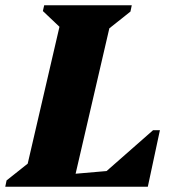

<svg xmlns="http://www.w3.org/2000/svg" viewBox="-48 -710 666 730"><path d="M-28 0 -23 -24 113 -132 46 -39 188 -651 231 -558 115 -668 120 -690H453L448 -666L312 -558L379 -651L228 0ZM201 0 211 -47 488 -71 473 0ZM326 0 336 -41 534 -215H560L514 0Z"/></svg>

Font: Platypi Light ExtraBold
Style: Italic
Weight: 800
Italic angle: -13°
Version: Version 1.200